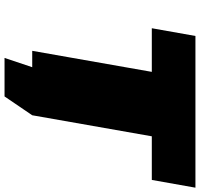

<svg xmlns="http://www.w3.org/2000/svg" viewBox="-38 -740 902 867"><g transform="rotate(90 413.5 -306.0)"><path d="M241 125 283 0H209L304 -540H107L142 -737H827L792 -540H595L500 0L415 125Z"/></g></svg>

Font: Tomorrow ExtraBold
Style: Italic
Weight: 800
Italic angle: -10°
Designer: Tony de Marco, Monica Rizzolli
Foundry: Just in Type
Version: Version 2.002